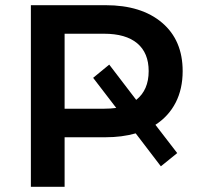

<svg xmlns="http://www.w3.org/2000/svg" viewBox="-20 -720 774 740"><path d="M579 -239 663 -130 600 -79 503 -206Q450 -191 387 -191H229V0H99V-700H387Q525 -700 604.5 -632.5Q684 -565 684 -446Q684 -377 657 -324.5Q630 -272 579 -239ZM428 -304 339 -420 401 -471 505 -335Q553 -373 553 -446Q553 -516 509 -553Q465 -590 381 -590H229V-301H381Q406 -301 428 -304Z"/></svg>

Font: CMG Sans SemiBold
Style: Regular
Weight: 600
Designer: Julieta Ulanovsky
Foundry: Julieta Ulanovsky
Version: Version 7.200